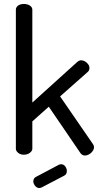

<svg xmlns="http://www.w3.org/2000/svg" viewBox="-20 -780 506 968"><path d="M100 0Q83 0 71.5 -9.5Q60 -19 60 -30V-731Q60 -744 71.5 -752Q83 -760 100 -760Q118 -760 130.5 -752Q143 -744 143 -731V-263L371 -469Q380 -476 389 -476Q399 -476 408.5 -470.5Q418 -465 424.5 -456Q431 -447 431 -437Q431 -432 429 -426.5Q427 -421 422 -417L283 -294L449 -53Q454 -46 454 -38Q454 -28 447 -18Q440 -8 429.5 -2Q419 4 408 4Q394 4 385 -9L226 -242L143 -168V-30Q143 -19 130.5 -9.5Q118 0 100 0ZM178 168Q166 168 157 157Q148 146 148 134Q148 119 161 112L278 50Q284 48 288 48Q301 48 309 59Q317 70 317 82Q317 99 303 106L190 165Q187 166 184 167Q181 168 178 168Z"/></svg>

Font: Dosis ExtraLight Medium
Style: Regular
Weight: 500
Version: Version 3.001; ttfautohint (v1.8.2)